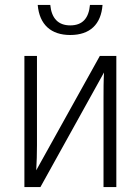

<svg xmlns="http://www.w3.org/2000/svg" viewBox="-20 -759 570 779"><path d="M265 -617C345 -617 390 -660 396 -739H345C340 -685 315 -656 265 -656C216 -656 189 -685 184 -739H133C140 -659 187 -617 265 -617ZM79 0H144L402 -465C400 -429 400 -394 400 -359V0H452V-532H385L127 -68C129 -104 130 -135 130 -169V-532H79Z"/></svg>

Font: Noto Sans Mono Condensed Light
Style: Regular
Weight: 300
Width: 3
Designer: Monotype Design Team
Foundry: Monotype Imaging Inc.
Version: Version 2.014